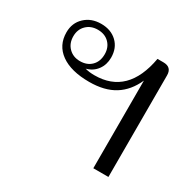

<svg xmlns="http://www.w3.org/2000/svg" viewBox="-130 -709 858 848"><g transform="rotate(30 299.5 -285.0)"><path d="M444 -447Q416 -384 365.5 -352.5Q315 -321 237 -321Q144 -321 92.5 -358Q41 -395 41 -461Q41 -509 73.5 -539.5Q106 -570 156 -570Q206 -570 237 -540.5Q268 -511 268 -462Q268 -426 248.5 -399.5Q229 -373 195 -364Q215 -358 243 -358Q412 -358 448 -560H478Q521 -560 521 -518V0H444ZM236 -461Q236 -496 214 -518Q192 -540 156 -540Q121 -540 98.5 -518Q76 -496 76 -461Q76 -425 98.5 -402.5Q121 -380 156 -380Q192 -380 214 -402Q236 -424 236 -461Z"/></g></svg>

Font: Fahkwang Light
Style: Regular
Weight: 300
Version: Version 1.000; ttfautohint (v1.6)